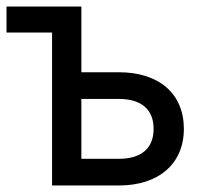

<svg xmlns="http://www.w3.org/2000/svg" viewBox="-20 -570 640 590"><path d="M345 0C468 0 545 -67 545 -174C545 -282 469 -348 345 -348H230V-550H0V-470H140V0ZM230 -266H345C414 -266 452 -234 452 -174C452 -114 414 -82 345 -82H230Z"/></svg>

Font: Tekne LDO
Style: Regular
Weight: 400
Monospace: yes
Designer: Alessio Laiso, Mario Rullo, Paolo Rosset
Foundry: Alessio Laiso
Version: Version 1.000;hotconv 1.0.109;makeotfexe 2.5.65596